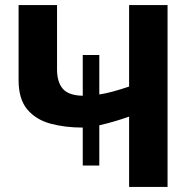

<svg xmlns="http://www.w3.org/2000/svg" viewBox="-20 -734 768 754"><path d="M638 -714V0H487V-276Q424 -254 370 -242V-84H305V-233Q235 -233 178 -248.5Q121 -264 87 -304.5Q53 -345 53 -419V-714H204V-462Q204 -411 227 -385Q250 -359 305 -358V-518H370V-363Q396 -367 425 -375Q454 -383 487 -394V-714Z"/></svg>

Font: Noto IKEA Arabic
Style: Bold
Weight: 700
Designer: Monotype Design Team
Foundry: Monotype Imaging Inc.
Version: Version 1.200